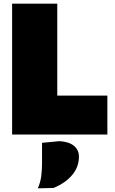

<svg xmlns="http://www.w3.org/2000/svg" viewBox="-20 -733 629 1046"><path d="M46 0V-713H292V-212H565V0ZM186 293Q200.5 260 204.8 225.5Q209 191 209 156V45L304 36Q356 39 383 61.5Q410 84 410 120Q410 176 374 219.5Q338 263 272 291Z"/></svg>

Font: Commissioner Black
Style: Regular
Weight: 900
Designer: Kostas Bartsokas
Foundry: Kostas Bartsokas
Version: Version 1.000; ttfautohint (v1.8.3)